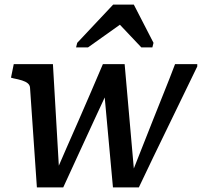

<svg xmlns="http://www.w3.org/2000/svg" viewBox="-20 -818 881 838"><path d="M256 0H141L111 -436Q110 -447 101 -454.5Q92 -462 76 -467Q60 -472 39 -476L28 -479L40 -538H211L240 -39L219 -54Q245 -115 271.5 -175Q298 -235 324.5 -295.5Q351 -356 377 -416.5Q403 -477 429 -538H524L568 -38L552 -52Q576 -113 600 -173.5Q624 -234 648 -295Q672 -356 696.5 -416.5Q721 -477 744 -538H841V-528Q809 -462 777 -396Q745 -330 713 -264Q681 -198 649 -132Q617 -66 586 0H473L434 -426L459 -440Q425 -367 391 -293.5Q357 -220 323.5 -147Q290 -74 256 0ZM564 -798H474L317 -631L312 -611H364L530 -729L475 -740L597 -611H645L650 -631Z"/></svg>

Font: Roboto Serif 20pt Medium
Style: Italic
Weight: 500
Italic angle: -10°
Version: Version 1.008